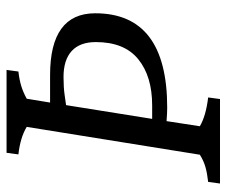

<svg xmlns="http://www.w3.org/2000/svg" viewBox="-74 -634 707 600"><g transform="rotate(-90 280.0 -333.5)"><path d="M97 -63 184 -604Q151 -624 98 -630L103 -667H362L357 -630Q331 -627 311.5 -621Q292 -615 272 -604L260 -531H346Q539 -531 539 -390Q539 -165 244 -165Q228 -165 202 -167L186 -63Q218 -44 276 -37L271 0H7L12 -37Q39 -40 58.5 -45.5Q78 -51 97 -63ZM449 -388Q449 -438 421 -463.5Q393 -489 340 -489Q307 -489 283.5 -485.5Q260 -482 252 -481L209 -212H251Q342 -212 395.5 -255.5Q449 -299 449 -388Z"/></g></svg>

Font: Caladea
Style: Italic
Weight: 400
Italic angle: -9°
Designer: Carolina Giovagnoli and Andres Torresi
Foundry: Carolina Giovagnoli & Andres Torresi
Version: Version 1.001